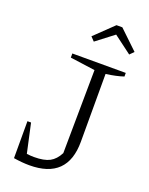

<svg xmlns="http://www.w3.org/2000/svg" viewBox="-162 -958 817 1050"><g transform="rotate(20 247.0 -433.5)"><path d="M51 0V-215H72L109 -46Q132 -43 151 -43Q210 -43 242 -60Q274 -77 295 -118L300 -603L155 -623V-647H466V-626Q445 -619 420 -613.5Q395 -608 364 -604V-209Q364 8 143 8Q122 8 99 6Q76 4 51 0ZM363 -875 472 -771 449 -748 345 -826 243 -748 221 -771 329 -875Z"/></g></svg>

Font: Piazzolla Light
Style: Regular
Weight: 300
Designer: Juan Pablo del Peral
Foundry: Huerta Tipografica
Version: Version 1.330